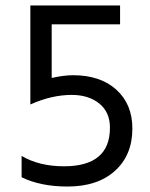

<svg xmlns="http://www.w3.org/2000/svg" viewBox="-20 -674 549 702"><path d="M464 -204Q464 -107 400.5 -49.5Q337 8 227 8Q128 8 59 -26V-104Q123 -66 214 -66Q382 -66 382 -207Q382 -264 343 -295.5Q304 -327 242 -327Q169 -327 91 -292V-654H419V-585H169V-389Q214 -399 247 -399Q347 -399 405.5 -346Q464 -293 464 -204Z"/></svg>

Font: Hind Vadodara
Style: Regular
Weight: 400
Designer: Hitesh Malaviya
Foundry: Indian Type Foundry
Version: Version 1.001;PS 1.0;hotconv 1.0.86;makeotf.lib2.5.63406; tt